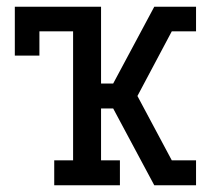

<svg xmlns="http://www.w3.org/2000/svg" viewBox="-20 -550 640 570"><path d="M141 0V-74H197V-457H97V-385H24V-530H280V-302H316L438 -530H562V-457H490L388 -265L490 -74H562V0H438L370 -127L316 -228H280V-74H336V0Z"/></svg>

Font: Iosevka Curly Slab Extended
Style: Regular
Weight: 400
Width: 7
Monospace: yes
Designer: Belleve Invis
Foundry: Belleve Invis
Version: Version 11.1.0; ttfautohint (v1.8.3)